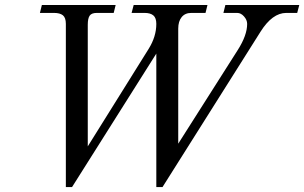

<svg xmlns="http://www.w3.org/2000/svg" viewBox="-20 -732 1220 770"><path d="M196.8 -680.2H140.1L147.9 -711.9H443.8L436 -680.2H368.2Q347.2 -680.2 339.6 -669.2Q332 -658.2 332 -632.8V-145L576.2 -536.1Q606.9 -585.4 606.9 -636.2Q606.9 -660.2 595 -670.2Q583 -680.2 560.1 -680.2H507.8L516.1 -711.9H812L804.2 -680.2H747.1Q722.2 -680.2 708.5 -663.3Q694.8 -646.5 694.8 -617.2V-155.8L933.1 -530.8Q971.2 -590.3 971.2 -636.2Q971.2 -651.9 958.7 -666Q946.3 -680.2 931.2 -680.2H876L883.8 -711.9H1180.2L1171.9 -680.2H1127.9Q1072.3 -680.2 1024.9 -605L631.8 18.1H606.9V-517.1L269 18.1H244.1V-636.2Q244.1 -661.1 232.2 -670.7Q220.2 -680.2 196.8 -680.2Z"/></svg>

Font: Flanker Steampunk
Style: Italic
Weight: 400
Italic angle: -12°
Designer: Alexey Kryukov, Leonardo Di Lena
Foundry: Alexey Kryukov, Leonardo Di Lena
Version: 1.210